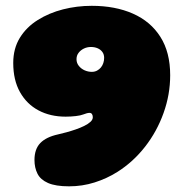

<svg xmlns="http://www.w3.org/2000/svg" viewBox="-20 -617 624 660"><path d="M217.5 23.5Q171 23.5 145 12Q119 0.5 108.8 -20Q98.5 -40.5 98.5 -67Q98.5 -104.5 118.5 -125.2Q138.5 -146 179.5 -155Q192.5 -158 208.2 -162.2Q224 -166.5 240 -172Q256 -177.5 269.2 -184Q282.5 -190.5 290.8 -198Q299 -205.5 299 -214Q299 -220.5 296.2 -224.8Q293.5 -229 287.5 -229Q280 -229 266 -223.5Q257.5 -220 240.5 -218Q223.5 -216 205.5 -216Q153 -216 112.5 -237.5Q72 -259 48.8 -300.2Q25.5 -341.5 25.5 -400.5Q25.5 -450 48.2 -487Q71 -524 109.8 -548.2Q148.5 -572.5 196.5 -584.8Q244.5 -597 295.5 -597Q376 -597 436.8 -570.2Q497.5 -543.5 531.2 -490.5Q565 -437.5 565 -358.5Q565 -292 542.2 -228.5Q519.5 -165 478.8 -112.8Q438 -60.5 383.5 -26Q347 -3 305 10.2Q263 23.5 217.5 23.5ZM295.5 -370Q305.5 -370 313.5 -374.2Q321.5 -378.5 327 -385.2Q332.5 -392 335.2 -400.5Q338 -409 338 -418Q338 -430 332 -438.2Q326 -446.5 315.8 -451Q305.5 -455.5 292.5 -455.5Q279.5 -455.5 268.2 -450Q257 -444.5 250 -435.2Q243 -426 243 -413.5Q243 -400.5 251 -390.5Q259 -380.5 271 -375.2Q283 -370 295.5 -370Z"/></svg>

Font: Gluten Black
Style: Regular
Weight: 900
Designer: Tyler Finck
Foundry: Etcetera Type Company
Version: Version 1.300